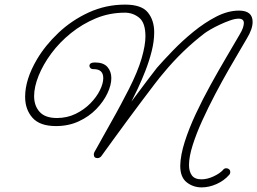

<svg xmlns="http://www.w3.org/2000/svg" viewBox="-20 -642 1116 833"><path d="M855 171Q818 171 790 149Q762 127 762 77Q763 31 781.5 -27Q800 -85 829.5 -148Q859 -211 893.5 -273.5Q928 -336 961 -392Q994 -448 1019 -491Q1030 -509 1034 -521.5Q1038 -534 1038 -542Q1038 -561 1015 -561Q1000 -561 978.5 -553.5Q957 -546 934.5 -535.5Q912 -525 894 -514.5Q876 -504 868 -498Q770 -423 690 -326Q675 -309 649.5 -275.5Q624 -242 593.5 -201.5Q563 -161 532.5 -119.5Q502 -78 476.5 -43Q451 -8 435.5 13.5Q420 35 420 35Q413 44 403 44Q387 44 387 28Q387 23 390 17Q390 17 400.5 -1.5Q411 -20 428 -51Q445 -82 465.5 -118Q486 -154 505 -190Q524 -226 539 -255Q578 -332 594.5 -389Q611 -446 611 -484Q611 -543 584 -565Q557 -587 522 -587Q455 -587 396 -562.5Q337 -538 287.5 -498Q238 -458 202.5 -410Q167 -362 147.5 -313.5Q128 -265 128 -225Q128 -183 152 -156.5Q176 -130 227 -130Q271 -130 308 -148Q345 -166 372 -193.5Q399 -221 413.5 -250.5Q428 -280 428 -303Q428 -342 387 -342H386Q377 -342 372.5 -346.5Q368 -351 368 -356Q368 -371 392 -371Q429 -371 446 -351.5Q463 -332 463 -303Q463 -273 446 -237Q429 -201 397.5 -168.5Q366 -136 321.5 -115.5Q277 -95 223 -95Q153 -95 121 -131Q89 -167 89 -222Q89 -297 140 -384Q176 -445 233.5 -499.5Q291 -554 365 -588Q439 -622 523 -622Q594 -622 621.5 -588Q649 -554 649 -502Q649 -463 638 -419.5Q627 -376 610.5 -334Q594 -292 577.5 -257Q561 -222 550 -201Q585 -248 615 -288Q645 -328 661 -348Q689 -380 730 -422.5Q771 -465 819.5 -504.5Q868 -544 918.5 -570Q969 -596 1017 -596Q1076 -596 1076 -547Q1076 -516 1051 -475Q1043 -461 1022 -425.5Q1001 -390 972.5 -340.5Q944 -291 914 -234Q884 -177 858 -120Q832 -63 816 -12.5Q800 38 800 74Q800 102 812.5 119Q825 136 854 136Q879 136 906 123.5Q933 111 947 96Q952 88 962 88Q969 88 974 92.5Q979 97 979 104Q979 112 974 117Q952 142 919.5 156.5Q887 171 855 171Z"/></svg>

Font: Meow Script
Style: Regular
Weight: 400
Designer: Robert E. Leuschke
Foundry: Robert E. Leuschke
Version: Version 1.010; ttfautohint (v1.8.3)